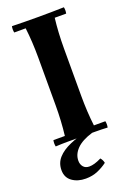

<svg xmlns="http://www.w3.org/2000/svg" viewBox="-172 -766 735 1056"><g transform="rotate(-20 195.0 -238.5)"><path d="M43 2Q39 -17 43 -35H110Q115 -76 117.5 -120.5Q120 -165 120 -210V-490Q120 -535 117.5 -579.5Q115 -624 110 -665H43Q39 -684 43 -702Q78 -701 119.5 -700.5Q161 -700 195 -700Q230 -700 271.5 -700.5Q313 -701 347 -702Q351 -684 347 -665H280Q275 -624 272.5 -579.5Q270 -535 270 -490V-210Q270 -165 272.5 -120.5Q275 -76 280 -35H347Q351 -17 347 2Q313 0 271.5 0Q230 0 195 0Q161 0 119.5 0Q78 0 43 2ZM139 225Q92 225 60 202Q28 179 28 136Q28 94 54.5 64.5Q81 35 128.5 14.5Q176 -6 238 -21L257 0Q194 19 163.5 50Q133 81 133 119Q133 140 145 154.5Q157 169 180 169Q194 169 211.5 164Q229 159 251 148Q263 162 266 179Q241 198 209.5 211.5Q178 225 139 225Z"/></g></svg>

Font: Poltawski Nowy
Style: Bold
Weight: 700
Designer: Adam Pótawski, Mateusz Machalski, Borys Kosmynka, Ania Wieluska
Foundry: Capitalics.wtf
Version: Version 1.001;gftools[0.9.25]